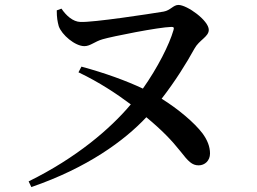

<svg xmlns="http://www.w3.org/2000/svg" viewBox="-20 -729 1040 778"><path d="M298 -436C382 -396 454 -348 510 -306C427 -207 289 -89 96 6L107 29C334 -49 484 -159 573 -254C638 -200 676 -160 711 -116C743 -75 758 -59 785 -59C810 -59 831 -78 831 -107C831 -135 820 -162 801 -188C768 -232 701 -288 635 -329C690 -400 735 -472 768 -532C787 -567 826 -580 826 -608C826 -646 738 -709 703 -709C682 -709 671 -687 643 -682C582 -672 360 -638 306 -640C275 -641 248 -666 229 -694L210 -687C210 -657 213 -642 218 -623C230 -588 284 -542 322 -542C346 -542 364 -561 396 -570C433 -581 623 -619 675 -620C684 -620 686 -617 683 -607C666 -548 619 -455 559 -370C491 -402 406 -433 310 -459Z"/></svg>

Font: Noto Serif HK SemiBold
Style: Regular
Weight: 600
Designer: Ryoko NISHIZUKA 西塚涼子 (kana & ideographs); Frank Grießhammer (Latin, Greek & Cyrillic); Wenlong ZHANG 张文龙 (bopomofo); San
Foundry: Adobe
Version: Version 2.001;hotconv 1.1.0;makeotfexe 2.6.0